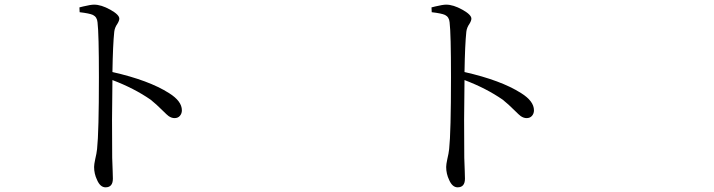

<svg xmlns="http://www.w3.org/2000/svg" viewBox="-20 -760 3040 818"><path d="M429.7 38.1Q407.2 38.1 393.6 6.8Q380.9 -19.5 380.9 -48.8Q380.9 -59.6 385.7 -82Q391.6 -106.4 393.6 -125Q401.4 -197.3 401.4 -431.6Q401.4 -616.2 395.5 -665Q393.6 -687.5 376 -696.3Q361.3 -703.1 319.3 -708L318.4 -728.5Q324.2 -729.5 334 -732.4Q366.2 -740.2 380.9 -740.2Q411.1 -740.2 449.7 -718.8Q488.3 -697.3 488.3 -680.7Q488.3 -671.9 480.5 -659.2Q468.8 -642.6 466.8 -625Q460.9 -570.3 459 -453.1Q614.3 -418 700.2 -363.3Q754.9 -329.1 754.9 -290Q754.9 -276.4 746.6 -266.6Q738.3 -256.8 723.6 -256.8Q710.9 -256.8 698.2 -265.6Q691.4 -270.5 673.8 -288.1Q645.5 -316.4 622.1 -335Q551.8 -383.8 459 -418.9Q456.1 -248 458 -87.9Q459 -65.4 460 -32.2Q460.9 -6.8 460.9 1Q460.9 38.1 429.7 38.1Z M1929.7 38.1Q1907.2 38.1 1893.6 6.8Q1880.9 -19.5 1880.9 -48.8Q1880.9 -59.6 1885.7 -82Q1891.6 -106.4 1893.6 -125Q1901.4 -197.3 1901.4 -431.6Q1901.4 -616.2 1895.5 -665Q1893.6 -687.5 1876 -696.3Q1861.3 -703.1 1819.3 -708L1818.4 -728.5Q1824.2 -729.5 1834 -732.4Q1866.2 -740.2 1880.9 -740.2Q1911.1 -740.2 1949.7 -718.8Q1988.3 -697.3 1988.3 -680.7Q1988.3 -671.9 1980.5 -659.2Q1968.8 -642.6 1966.8 -625Q1960.9 -570.3 1959 -453.1Q2114.3 -418 2200.2 -363.3Q2254.9 -329.1 2254.9 -290Q2254.9 -276.4 2246.6 -266.6Q2238.3 -256.8 2223.6 -256.8Q2210.9 -256.8 2198.2 -265.6Q2191.4 -270.5 2173.8 -288.1Q2145.5 -316.4 2122.1 -335Q2051.8 -383.8 1959 -418.9Q1956.1 -248 1958 -87.9Q1959 -65.4 1960 -32.2Q1960.9 -6.8 1960.9 1Q1960.9 38.1 1929.7 38.1Z"/></svg>

Font: Bpmf GenYo Min R
Style: R
Weight: 400
Foundry: But Ko
Version: Version 1.320